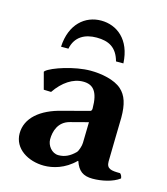

<svg xmlns="http://www.w3.org/2000/svg" viewBox="-102 -740 721 830"><g transform="rotate(15 258.0 -325.0)"><path d="M437 -80C437 -109 441 -266 441 -277C441 -337 429 -374 401 -399C369 -428 309 -439 261 -439C189 -439 93 -407 69 -386L66 -382L86 -307L119 -306C153 -356 197 -385 242 -385C286 -385 311 -360 311 -283C311 -276 308 -272 305 -271L188 -240C92 -217 34 -166 34 -98C34 -29 101 10 171 10C210 10 263 -3 308 -48H310C324 -7 346 10 389 10C428 10 478 0 508 -23C507 -32 504 -39 498 -44C458 -44 437 -47 437 -80ZM356 -506H389C384 -612 319 -660 249 -660C178 -660 115 -609 110 -506H143C154 -562 197 -584 249 -584C303 -584 340 -565 356 -506ZM311 -222 309 -129C309 -116 301 -91 294 -84C271 -61 248 -50 220 -50C190 -50 168 -80 168 -107C168 -143 181 -188 231 -201Z"/></g></svg>

Font: Libertinus Sans
Style: Bold
Weight: 700
Designer: Philipp H. Poll, Khaled Hosny
Foundry: Caleb Maclennan
Version: Version 7.050;RELEASE